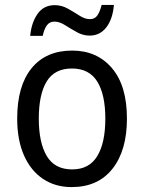

<svg xmlns="http://www.w3.org/2000/svg" viewBox="-20 -752 586 782"><path d="M497 -269Q497 -139 438 -64.5Q379 10 272 10Q205 10 155 -23.5Q105 -57 77.5 -119.5Q50 -182 50 -269Q50 -402 108.5 -474Q167 -546 274 -546Q375 -546 436 -474.5Q497 -403 497 -269ZM138 -269Q138 -171 170.5 -116.5Q203 -62 274 -62Q343 -62 376 -116Q409 -170 409 -269Q409 -367 376 -420Q343 -473 273 -473Q202 -473 170 -420Q138 -367 138 -269ZM103 -606Q108 -660 133 -695.5Q158 -731 203 -731Q231 -731 256 -717Q281 -703 303.5 -688.5Q326 -674 346 -674Q366 -674 376.5 -689Q387 -704 394 -732H444Q439 -674 413 -640.5Q387 -607 345 -607Q318 -607 293 -621Q268 -635 245 -649.5Q222 -664 202 -664Q182 -664 171 -649Q160 -634 154 -606Z"/></svg>

Font: Noto Sans Myanmar SemiCondensed
Style: Regular
Weight: 400
Width: 4
Designer: Monotype Design Team
Foundry: Monotype Imaging Inc.
Version: Version 2.107; ttfautohint (v1.8.4.7-5d5b)